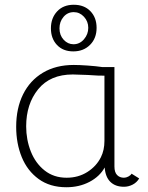

<svg xmlns="http://www.w3.org/2000/svg" viewBox="-20 -778 621 807"><path d="M565 -28Q555 -11 537.5 -2Q520 7 501 7Q465 7 444 -13.5Q423 -34 420 -74Q399 -36 356 -13.5Q313 9 259 9Q190 9 142.5 -25.5Q95 -60 71.5 -117.5Q48 -175 48 -245Q48 -323 77 -381.5Q106 -440 160.5 -472.5Q215 -505 290 -505Q313 -505 348.5 -502.5Q384 -500 411 -496H461V-78Q461 -54 472 -42.5Q483 -31 501 -31Q510 -31 519.5 -36Q529 -41 533 -48ZM419 -460Q403 -459 347 -463L286 -465Q191 -465 140.5 -403Q90 -341 90 -247Q90 -191 109.5 -141.5Q129 -92 167.5 -61.5Q206 -31 260 -31Q309 -31 347 -55Q385 -79 404 -117Q419 -147 419 -186ZM194 -659Q194 -702 220 -730Q246 -758 290 -758Q334 -758 360 -731Q386 -704 386 -661Q386 -617 358.5 -589.5Q331 -562 288 -562Q245 -562 219.5 -589Q194 -616 194 -659ZM351 -661Q351 -688 333 -707.5Q315 -727 290 -727Q264 -727 247 -707Q230 -687 230 -659Q230 -630 247.5 -611Q265 -592 289 -592Q315 -592 333 -613Q351 -634 351 -661Z"/></svg>

Font: Bellota Light
Style: Regular
Weight: 300
Designer: Kemie Guaida
Foundry: Kemie Guaida
Version: Version 4.001